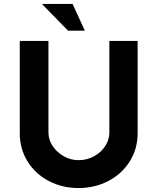

<svg xmlns="http://www.w3.org/2000/svg" viewBox="-20 -943 796 971"><path d="M377 -133Q420 -133 456 -153Q492 -173 512.5 -205Q533 -237 533 -272V-736H676V-269Q676 -190 636 -126.5Q596 -63 527.5 -27.5Q459 8 377 8Q295 8 227 -27.5Q159 -63 119.5 -126.5Q80 -190 80 -269V-736H225V-272Q225 -237 246 -205Q267 -173 302 -153Q337 -133 377 -133ZM347 -923 409 -788H324L192 -923Z"/></svg>

Font: Josefin Sans
Style: Bold
Weight: 700
Designer: Santiago Orozco
Foundry: Typemade
Version: Version 2.000